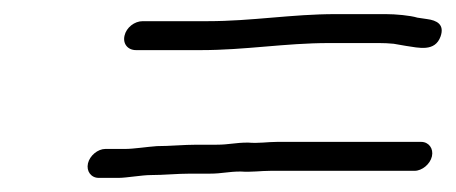

<svg xmlns="http://www.w3.org/2000/svg" viewBox="-20 -468 646 272"><path d="M119.9 -216H147.9C159.1 -216 181.1 -220 193.8 -220C212.4 -220 230.4 -222 249.3 -222H277.3C294.5 -222 303.5 -225 320.9 -225C336.3 -223.9 349.1 -226 363.2 -226H567.2C578 -226 589.4 -235.5 591.9 -246.5C594.4 -257.5 587.5 -267 576.6 -267H372.6C358.5 -267 347 -264.7 331.4 -266C313.2 -266 304.6 -263 286.7 -263H258.7C240 -263 220.8 -261 202.3 -261C188.1 -260 169.1 -257 157.3 -257H129.3C118.5 -257 107.1 -247.5 104.6 -236.5C102.1 -225.5 109 -216 119.9 -216ZM172.7 -397H264.7C327.7 -397 383.9 -407 446 -407H517C523.6 -407 530.6 -406.7 537.7 -406L555 -403C573.3 -400.3 596.3 -394.1 604.2 -416.5C610 -433.4 598.8 -439.2 584.8 -441L571.3 -443C561.2 -446.1 540.4 -448 526.4 -448H455.4C393.2 -448 336.9 -438 274.1 -438H182.1C170.5 -438 159 -429 156.4 -417.5C153.7 -406 161 -397 172.7 -397Z"/></svg>

Font: HoneyBee
Style: SeLitIt
Weight: 300
Foundry: Cannot Into Space Fonts
Version: Version 0.89